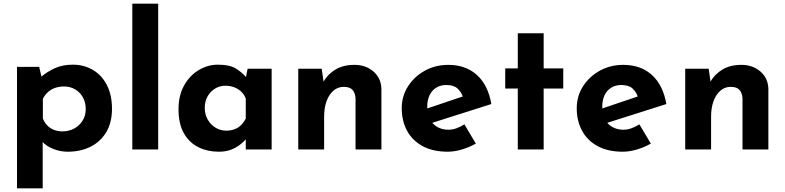

<svg xmlns="http://www.w3.org/2000/svg" viewBox="-20 -809 4250 1039"><path d="M346 12Q307 12 269.5 -2.5Q232 -17 207 -44L211 -85V210H72V-447H192L212 -362L201 -392Q235 -421 277 -440Q319 -459 374 -459Q435 -459 483 -430.5Q531 -402 558.5 -348.5Q586 -295 586 -220Q586 -146 555 -94Q524 -42 470 -15Q416 12 346 12ZM318 -98Q352 -98 380.5 -113Q409 -128 426.5 -155.5Q444 -183 444 -218Q444 -255 428.5 -282.5Q413 -310 386.5 -325.5Q360 -341 328 -341Q300 -341 278.5 -333.5Q257 -326 240.5 -311.5Q224 -297 212 -275V-168Q220 -147 235 -131Q250 -115 271.5 -106.5Q293 -98 318 -98Z M696 -789H836V0H696Z M1164 12Q1103 12 1053.5 -12.5Q1004 -37 975 -88Q946 -139 946 -218Q946 -292 976 -346Q1006 -400 1055 -429.5Q1104 -459 1159 -459Q1224 -459 1257.5 -437.5Q1291 -416 1313 -390L1307 -373L1320 -437H1450V0H1310V-95L1321 -65Q1319 -65 1309 -53.5Q1299 -42 1279.5 -26.5Q1260 -11 1231.5 0.5Q1203 12 1164 12ZM1204 -102Q1229 -102 1249 -109.5Q1269 -117 1284 -131.5Q1299 -146 1310 -168V-275Q1302 -297 1286 -312.5Q1270 -328 1248 -336.5Q1226 -345 1199 -345Q1169 -345 1143.5 -329.5Q1118 -314 1103 -287Q1088 -260 1088 -225Q1088 -190 1104 -162Q1120 -134 1146.5 -118Q1173 -102 1204 -102Z M1721 -437 1732 -359 1730 -366Q1753 -407 1795 -432.5Q1837 -458 1898 -458Q1960 -458 2001.5 -421.5Q2043 -385 2044 -327V0H1904V-275Q1903 -304 1888.5 -321.5Q1874 -339 1840 -339Q1808 -339 1784 -318Q1760 -297 1747 -261Q1734 -225 1734 -178V0H1594V-437Z M2403 12Q2323 12 2267.5 -18Q2212 -48 2183 -101Q2154 -154 2154 -223Q2154 -289 2188 -342Q2222 -395 2279 -426.5Q2336 -458 2406 -458Q2500 -458 2560.5 -403.5Q2621 -349 2639 -246L2299 -138L2268 -214L2514 -297L2485 -284Q2477 -310 2456.5 -329.5Q2436 -349 2395 -349Q2364 -349 2340.5 -334.5Q2317 -320 2304.5 -293.5Q2292 -267 2292 -231Q2292 -190 2307 -162.5Q2322 -135 2348 -121Q2374 -107 2406 -107Q2429 -107 2450.5 -115Q2472 -123 2493 -136L2555 -32Q2520 -12 2479.5 0Q2439 12 2403 12Z M2782 -629H2922V-439H3028V-330H2922V0H2782V-330H2714V-439H2782Z M3350 12Q3270 12 3214.5 -18Q3159 -48 3130 -101Q3101 -154 3101 -223Q3101 -289 3135 -342Q3169 -395 3226 -426.5Q3283 -458 3353 -458Q3447 -458 3507.5 -403.5Q3568 -349 3586 -246L3246 -138L3215 -214L3461 -297L3432 -284Q3424 -310 3403.5 -329.5Q3383 -349 3342 -349Q3311 -349 3287.5 -334.5Q3264 -320 3251.5 -293.5Q3239 -267 3239 -231Q3239 -190 3254 -162.5Q3269 -135 3295 -121Q3321 -107 3353 -107Q3376 -107 3397.5 -115Q3419 -123 3440 -136L3502 -32Q3467 -12 3426.5 0Q3386 12 3350 12Z M3815 -437 3826 -359 3824 -366Q3847 -407 3889 -432.5Q3931 -458 3992 -458Q4054 -458 4095.5 -421.5Q4137 -385 4138 -327V0H3998V-275Q3997 -304 3982.5 -321.5Q3968 -339 3934 -339Q3902 -339 3878 -318Q3854 -297 3841 -261Q3828 -225 3828 -178V0H3688V-437Z"/></svg>

Font: Josefin Sans Thin
Style: Bold
Weight: 700
Version: Version 2.000